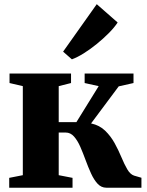

<svg xmlns="http://www.w3.org/2000/svg" viewBox="-20 -876 686 896"><path d="M23 0V-46L86.5 -58.5V-474L24.5 -488.5V-533H311.5V-488.5L254 -474V-306H336.5L440.5 -474L375 -488.5V-533H603V-488.5L534 -473L405 -300Q444.5 -291.5 470.8 -266Q497 -240.5 515 -207.8Q533 -175 546.5 -142.5Q560 -110 573.8 -86.2Q587.5 -62.5 605.5 -56.5L640 -46.5V0H476.5Q452.5 0 435.2 -18.8Q418 -37.5 404.8 -66.8Q391.5 -96 379.5 -128.8Q367.5 -161.5 354.8 -190.8Q342 -220 325.5 -238.8Q309 -257.5 286.5 -257.5H254V-58.5L318.5 -46V0ZM315 -599.5 274.5 -635 431.5 -856.5 529 -771Q513.5 -747.5 487.8 -721.5Q462 -695.5 431.5 -670.8Q401 -646 371 -627.2Q341 -608.5 316.5 -599.5Z"/></svg>

Font: Merriweather 72pt Black
Style: Regular
Weight: 900
Version: Version 2.100